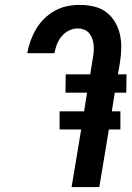

<svg xmlns="http://www.w3.org/2000/svg" viewBox="-20 -763 540 783"><path d="M385 0H272L311 -235H223V-309H323L335 -385H247L248 -460H348L358 -523Q361 -537 362 -551Q363 -565 362 -578.5Q361 -592 356.5 -604.5Q352 -617 344 -627Q336 -637 323.5 -642Q311 -647 297 -647Q279 -647 261.5 -638.5Q244 -630 231.5 -615Q219 -600 212 -582Q205 -564 202 -546H91V-547Q96 -573 105 -597.5Q114 -622 127.5 -645Q141 -668 161 -687.5Q181 -707 205 -720Q229 -733 254.5 -738Q280 -743 305 -743Q335 -743 363 -736.5Q391 -730 412.5 -714Q434 -698 448.5 -674Q463 -650 469 -623Q475 -596 474.5 -566.5Q474 -537 469 -507L461 -460H496L495 -385H448L436 -309H471V-235H424Z"/></svg>

Font: Iosevka Oblique
Style: Bold
Weight: 700
Italic angle: -9°
Monospace: yes
Designer: Belleve Invis
Foundry: Belleve Invis
Version: Version 32.5.0; ttfautohint (v1.8.4)